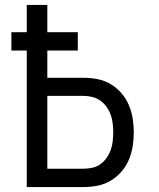

<svg xmlns="http://www.w3.org/2000/svg" viewBox="-20 -755 640 775"><path d="M88 0V-551H26V-625H88V-735H171V-625H294V-551H171V-441H317Q346 -441 374 -435.5Q402 -430 426.5 -415.5Q451 -401 470 -379Q489 -357 500 -331Q511 -305 515.5 -277Q520 -249 520 -221Q520 -192 515.5 -164Q511 -136 500 -110Q489 -84 470 -62Q451 -40 426.5 -25.5Q402 -11 374 -5.5Q346 0 317 0ZM317 -74Q335 -74 353 -78Q371 -82 385.5 -92.5Q400 -103 410.5 -118Q421 -133 427 -150Q433 -167 435 -185Q437 -203 437 -221Q437 -238 435 -256Q433 -274 427 -291Q421 -308 410.5 -323Q400 -338 385.5 -348.5Q371 -359 353 -363.5Q335 -368 317 -368H171V-74Z"/></svg>

Font: Nova Nerd Font
Style: Regular
Weight: 400
Designer: Belleve Invis
Foundry: Belleve Invis
Version: Version 24.1.4; ttfautohint (v1.8.4);Nerd Fonts 3.1.1